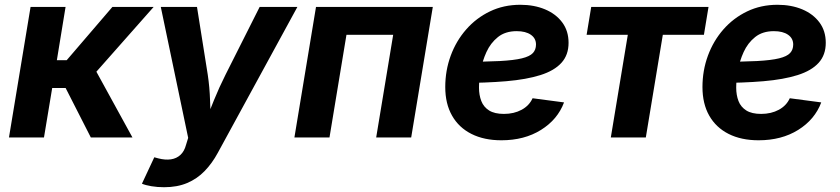

<svg xmlns="http://www.w3.org/2000/svg" viewBox="-20 -575 3513 803"><path d="M17.5 0 107.8 -545.9H254.2L217.8 -323.3H259L450 -545.9H622.5L383.1 -275.1L534 0H359.9L254.5 -206.9H198.3L163.9 0Z M573.6 193.3 625.3 82.8 642.3 87.4Q671.3 94.8 694.8 91.4Q718.3 87.9 734.6 72.9Q750.9 57.9 758 30.9L767 1.6L652.5 -545.9H803.9L848.9 -262.5Q856.9 -209.1 858.5 -155.3Q860.1 -101.6 863.8 -43.1H829.7Q852.7 -101.6 874.7 -155.6Q896.6 -209.6 923.2 -262.5L1065.9 -545.9H1223.7L890.8 64.4Q867.1 108.2 835.7 140.5Q804.4 172.8 762.8 190.4Q721.3 208 666.2 208Q638.1 208 613.2 203.8Q588.3 199.6 573.6 193.3Z M1790.1 -545.9 1699.7 0H1553.3L1624.4 -429.5H1429L1358 0H1211.3L1301.6 -545.9Z M2077 11.7Q2004.4 11.7 1951.7 -14.9Q1898.9 -41.5 1870.6 -91.4Q1842.2 -141.2 1842.2 -210.9Q1842.2 -280 1865 -342.1Q1887.8 -404.1 1929.8 -451.9Q1971.7 -499.8 2029.2 -527.4Q2086.7 -555 2156.1 -555Q2213.9 -555 2259.5 -535.9Q2305.2 -516.8 2331.5 -481.2Q2357.9 -445.7 2357.9 -396Q2357.9 -345.1 2328.1 -312.3Q2298.4 -279.4 2240.3 -261Q2182.2 -242.6 2097.2 -235.3Q2012.2 -228 1901.6 -228L1916.8 -316.6Q2010.4 -316.6 2070 -319.7Q2129.7 -322.9 2162.7 -331Q2195.7 -339.1 2208.7 -353.2Q2221.7 -367.2 2221.7 -388.8Q2221.7 -414.7 2200.1 -429.7Q2178.5 -444.7 2141 -444.7Q2093.2 -444.7 2062.4 -419.9Q2031.7 -395.2 2014.5 -357.5Q1997.3 -319.8 1990.3 -279.7Q1983.3 -239.5 1983.3 -208.5Q1983.3 -177.4 1993 -152.4Q2002.6 -127.5 2025.5 -113Q2048.4 -98.6 2087.7 -98.6Q2129.6 -98.6 2161.6 -115.9Q2193.5 -133.2 2207.4 -164.1L2339 -146.7Q2312.2 -75.1 2242.6 -31.7Q2173.1 11.7 2077 11.7Z M2534.6 0 2605.7 -429.5H2433.4L2452.6 -545.9H2943.2L2924 -429.5H2752.1L2681 0Z M3152.7 11.7Q3080 11.7 3027.3 -14.9Q2974.6 -41.5 2946.2 -91.4Q2917.9 -141.2 2917.9 -210.9Q2917.9 -280 2940.7 -342.1Q2963.5 -404.1 3005.4 -451.9Q3047.4 -499.8 3104.9 -527.4Q3162.4 -555 3231.8 -555Q3289.5 -555 3335.2 -535.9Q3380.8 -516.8 3407.2 -481.2Q3433.6 -445.7 3433.6 -396Q3433.6 -345.1 3403.8 -312.3Q3374.1 -279.4 3316 -261Q3257.9 -242.6 3172.9 -235.3Q3087.9 -228 2977.3 -228L2992.5 -316.6Q3086 -316.6 3145.7 -319.7Q3205.4 -322.9 3238.4 -331Q3271.4 -339.1 3284.4 -353.2Q3297.4 -367.2 3297.4 -388.8Q3297.4 -414.7 3275.8 -429.7Q3254.2 -444.7 3216.7 -444.7Q3168.9 -444.7 3138.1 -419.9Q3107.3 -395.2 3090.2 -357.5Q3073 -319.8 3066 -279.7Q3059 -239.5 3059 -208.5Q3059 -177.4 3068.6 -152.4Q3078.3 -127.5 3101.2 -113Q3124.1 -98.6 3163.3 -98.6Q3205.3 -98.6 3237.3 -115.9Q3269.2 -133.2 3283.1 -164.1L3414.7 -146.7Q3387.9 -75.1 3318.3 -31.7Q3248.8 11.7 3152.7 11.7Z"/></svg>

Font: Inter Variable
Style: Italic
Weight: 400
Italic angle: -9.39999°
Designer: Rasmus Andersson
Foundry: rsms
Version: Version 4.001;git-9221beed3